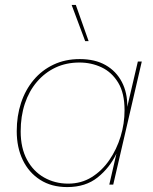

<svg xmlns="http://www.w3.org/2000/svg" viewBox="-20 -750 622 780"><path d="M253 10Q189 10 143 -19.5Q97 -49 72.5 -100Q48 -151 48 -217Q48 -279 65.5 -332Q83 -385 116.5 -425Q150 -465 197.5 -487.5Q245 -510 304 -510Q366 -510 409 -485.5Q452 -461 475 -417Q498 -373 497 -316L540 -500H556L440 0H424L453 -126Q426 -69 377 -29.5Q328 10 253 10ZM257 -4Q310 -4 352 -30Q394 -56 424 -99.5Q454 -143 470 -195.5Q486 -248 486 -302Q486 -372 460 -414.5Q434 -457 392.5 -476.5Q351 -496 303 -496Q249 -496 205.5 -475.5Q162 -455 130 -417.5Q98 -380 81 -329Q64 -278 64 -216Q64 -149 89.5 -101.5Q115 -54 159 -29Q203 -4 257 -4ZM288 -730 340 -583H326L271 -730Z"/></svg>

Font: Work Sans Thin
Style: Italic
Weight: 250
Italic angle: -13°
Designer: Wei Huang
Foundry: Wei Huang
Version: Version 2.012